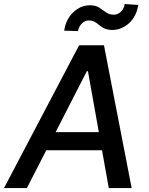

<svg xmlns="http://www.w3.org/2000/svg" viewBox="-41 -958 761 978"><path d="M95.9 0H-20.6L361.9 -727.3H488.6L629.6 0H513.1L478.7 -192.5H194.6ZM242.2 -284.8H462.4L407 -595.2H401.3ZM356.2 -799.7 285.9 -801.8Q295.1 -860.8 332.7 -896Q370.4 -931.1 416.9 -931.1Q446 -931.1 464.3 -919.2Q482.6 -907.3 499.1 -895.2Q515.6 -883.2 539.4 -883.2Q559.7 -883.2 575.3 -898.8Q590.9 -914.4 594.1 -937.5L663.4 -932.9Q653.8 -873.6 616.1 -839.7Q578.5 -805.8 531.6 -805.4Q506.7 -805.4 491.5 -812.7Q476.2 -820 465.2 -829.5Q454.2 -839.1 441.9 -846.4Q429.7 -853.7 410.9 -853.7Q391.3 -853.7 375.9 -838.2Q360.4 -822.8 356.2 -799.7Z"/></svg>

Font: Inter UI Medium
Style: Italic
Weight: 500
Italic angle: 9.39999°
Designer: Rasmus Andersson
Foundry: rsms
Version: 3.2;8d6f07862